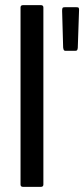

<svg xmlns="http://www.w3.org/2000/svg" viewBox="-20 -728 328 748"><path d="M60 -9V-699Q60 -708 70 -708H139Q149 -708 149 -699V-9Q149 0 139 0H70Q60 0 60 -9ZM235 -530Q231 -530 229 -532.5Q227 -535 226 -543L222 -686Q222 -695 224 -697.5Q226 -700 234 -700H276Q285 -700 286.5 -697.5Q288 -695 288 -689L283 -541Q282 -534 280 -532Q278 -530 272 -530Z"/></svg>

Font: Glory Medium
Style: Regular
Weight: 500
Designer: Robert Leuschke
Foundry: Robert Leuschke
Version: Version 1.011